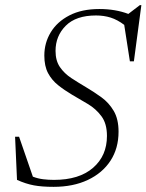

<svg xmlns="http://www.w3.org/2000/svg" viewBox="-20 -715 568 745"><path d="M440 -204Q440 -139.5 408.8 -91.5Q377.5 -43.5 320.8 -16.8Q264 10 188 10Q142.5 10 111.5 4.2Q80.5 -1.5 46 -17L38.5 -184.5H54L107.5 -29.5Q127 -22 147.5 -19.5Q168 -17 189.5 -17Q287 -17 341 -63.8Q395 -110.5 395 -187.5Q395 -235.5 373.5 -264.2Q352 -293 320.8 -311.5Q289.5 -330 259.5 -347.5Q230 -365 205.5 -384.5Q181 -404 166.5 -431.2Q152 -458.5 152 -499.5Q152 -548.5 176.8 -589.5Q201.5 -630.5 249.2 -655.2Q297 -680 365.5 -680Q428 -680 478 -661L522.5 -695H528.5L499.5 -477H484L462 -618.5Q435.5 -638.5 409.2 -646.8Q383 -655 352.5 -655Q275 -655 235.2 -615.2Q195.5 -575.5 195.5 -517.5Q195.5 -479.5 212.5 -454.8Q229.5 -430 256.5 -412.2Q283.5 -394.5 314 -376.5Q344.5 -358.5 373.5 -337.5Q402.5 -316.5 421.2 -284.8Q440 -253 440 -204Z"/></svg>

Font: Newsreader 16pt Light
Style: Italic
Weight: 300
Italic angle: -17°
Designer: Hugues Gentile
Foundry: Production Type
Version: Version 1.003; ttfautohint (v1.8.3)